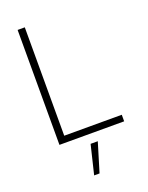

<svg xmlns="http://www.w3.org/2000/svg" viewBox="-175 -815 879 1142"><g transform="rotate(-20 264.0 -243.5)"><path d="M84.5 0V-727.5H129.9V-41.5H494.1V0ZM216.3 241.2 260.7 57.6H306.2L250.5 241.2Z"/></g></svg>

Font: Inter 28pt ExtraLight
Style: Regular
Weight: 250
Designer: Rasmus Andersson
Foundry: rsms
Version: Version 4.001;git-66647c0bb